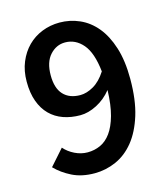

<svg xmlns="http://www.w3.org/2000/svg" viewBox="-101 -728 715 819"><g transform="rotate(-15 256.5 -318.0)"><path d="M244 -326Q272 -326 302.5 -343.5Q333 -361 358 -400Q349 -484 316.5 -522Q284 -560 238 -560Q199 -560 171 -529Q143 -498 143 -440Q143 -383 169.5 -354.5Q196 -326 244 -326ZM217 12Q160 12 118 -9Q76 -30 47 -60L109 -130Q127 -109 154.5 -95.5Q182 -82 211 -82Q241 -82 267.5 -94Q294 -106 314 -133.5Q334 -161 346.5 -206Q359 -251 361 -317Q333 -282 295 -262.5Q257 -243 222 -243Q181 -243 147 -255Q113 -267 88.5 -291.5Q64 -316 50.5 -353Q37 -390 37 -440Q37 -488 53 -526.5Q69 -565 96 -592Q123 -619 159.5 -633.5Q196 -648 237 -648Q283 -648 325 -629.5Q367 -611 398.5 -573Q430 -535 448.5 -476.5Q467 -418 467 -338Q467 -245 446.5 -179Q426 -113 391.5 -70.5Q357 -28 311.5 -8Q266 12 217 12Z"/></g></svg>

Font: Giro Semibold
Style: Regular
Weight: 600
Designer: Paul D. Hunt
Foundry: Adobe Systems Incorporated
Version: Version 1.000;PS 1.0;hotconv 1.0.88;makeotf.lib2.5.647800